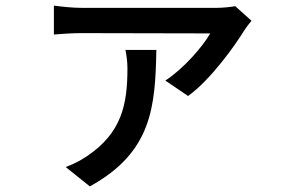

<svg xmlns="http://www.w3.org/2000/svg" viewBox="-20 -577 1040 684"><path d="M427 -399C431 -378 434 -356 434 -334C434 -205 414 -104 289 -20C262 -2 238 9 214 18L300 87C522 -35 533 -197 537 -399ZM818 -555C804 -552 770 -549 752 -549H271C239 -549 202 -553 172 -557V-454C206 -457 239 -459 271 -459L729 -458C703 -412 634 -332 569 -290L650 -235C732 -294 820 -419 851 -470C857 -479 868 -494 876 -503Z"/></svg>

Font: Noto Sans CJK KR Medium
Style: Regular
Weight: 500
Designer: Ryoko NISHIZUKA (kana & ideographs); Paul D. Hunt (Latin, Greek & Cyrillic); Wenlong ZHANG (bopomofo); Sandoll Communica
Foundry: Adobe Systems Incorporated
Version: Version 1.004;PS 1.004;hotconv 1.0.82;makeotf.lib2.5.63406